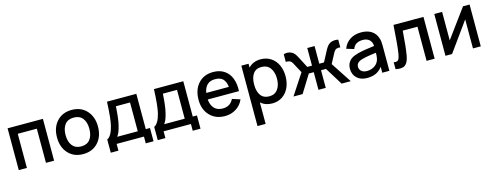

<svg xmlns="http://www.w3.org/2000/svg" viewBox="-23 -1412 6408 2495"><g transform="rotate(-15 3180.5 -164.0)"><path d="M547.9 -562.5V0H438.5V-459.5H182.1V0H72.8V-562.5Z M937.5 15.6Q812 15.6 737.1 -66.9Q662.1 -149.4 662.1 -281.2Q662.1 -414.6 737.8 -496.3Q813.5 -578.1 937.5 -578.1Q1063.5 -578.1 1138.4 -495.6Q1213.4 -413.1 1213.4 -281.2Q1213.4 -148.4 1137.9 -66.4Q1062.5 15.6 937.5 15.6ZM1097.7 -281.2Q1097.7 -372.1 1056.9 -423.6Q1016.1 -475.1 937.5 -475.1Q857.9 -475.1 817.9 -422.9Q777.8 -370.6 777.8 -281.2Q777.8 -191.4 819.1 -139.4Q860.4 -87.4 937.5 -87.4Q1016.6 -87.4 1057.1 -139.6Q1097.7 -191.9 1097.7 -281.2Z M1804.7 -562.5V-87.4H1861.3V90.8H1756.8V0H1389.2V90.8H1286.1V-87.4Q1314 -98.6 1337.9 -138.7Q1361.8 -178.7 1377.9 -244.6Q1400.9 -337.4 1410.2 -562.5ZM1696.8 -87.4V-475.1H1506.8Q1496.1 -302.2 1475.6 -224.1Q1452.1 -124 1419.4 -87.4Z M2436.5 -562.5V-87.4H2493.2V90.8H2388.7V0H2021V90.8H1918V-87.4Q1945.8 -98.6 1969.7 -138.7Q1993.7 -178.7 2009.8 -244.6Q2032.7 -337.4 2042 -562.5ZM2328.6 -87.4V-475.1H2138.7Q2127.9 -302.2 2107.4 -224.1Q2084 -124 2051.3 -87.4Z M2682.1 -251Q2688.5 -173.8 2729.2 -130.6Q2770 -87.4 2840.8 -87.4Q2944.8 -87.4 2987.3 -177.2L3093.8 -142.6Q3062.5 -68.4 2995.4 -26.4Q2928.2 15.6 2846.7 15.6Q2718.8 15.6 2642.1 -65.7Q2565.4 -147 2565.4 -275.9Q2565.4 -412.6 2640.1 -495.4Q2714.8 -578.1 2840.8 -578.1Q2929.2 -578.1 2990.7 -536.1Q3052.2 -494.1 3079.8 -420.9Q3107.4 -347.7 3102.1 -251ZM2840.8 -481.4Q2772.9 -481.9 2734.6 -444.1Q2696.3 -406.2 2685.5 -338.4H2989.7Q2981.9 -409.2 2946.5 -445.6Q2911.1 -481.9 2840.8 -481.4Z M3480 -578.1Q3557.6 -578.1 3616.5 -539.3Q3675.3 -500.5 3706.3 -433.3Q3737.3 -366.2 3737.3 -281.2Q3737.3 -196.8 3706.5 -129.6Q3675.8 -62.5 3617.4 -23.4Q3559.1 15.6 3481.9 15.6Q3387.7 15.6 3326.7 -39.6V250H3217.3V-562.5H3314.5V-511.2Q3378.4 -578.1 3480 -578.1ZM3467.3 -83.5Q3542.5 -83.5 3582 -138.7Q3621.6 -193.8 3621.6 -281.2Q3621.6 -368.7 3581.3 -423.8Q3541 -479 3463.4 -479Q3389.2 -479 3351.8 -426Q3314.5 -373 3314.5 -281.2Q3314.5 -189.9 3352.3 -136.7Q3390.1 -83.5 3467.3 -83.5Z M3768.1 0 3950.7 -278.3 3878.4 -413.6Q3868.7 -431.6 3859.9 -440.2Q3851.1 -448.7 3838.9 -454.1Q3816.4 -463.9 3788.1 -459.5V-562.5Q3806.6 -571.8 3838.1 -570.6Q3869.6 -569.3 3895.5 -555.2Q3918.5 -543 3933.6 -523.2Q3948.7 -503.4 3966.3 -469.7L4041 -325.2H4104.5V-562.5H4202.6V-325.2H4266.1L4342.3 -469.7Q4359.9 -502 4375.2 -521.2Q4390.6 -540.5 4411.1 -552.2Q4436 -565.9 4468.5 -567.9Q4501 -569.8 4521.5 -562.5V-459.5Q4493.2 -464.8 4469.2 -456.1Q4447.3 -447.3 4428.7 -413.6L4356.9 -278.3L4539.1 0H4416L4269 -237.3H4202.6V0H4104.5V-237.3H4038.1L3891.1 0Z M5058.6 0H4962.9V-80.1Q4926.8 -30.8 4877 -7.6Q4827.1 15.6 4755.4 15.6Q4672.4 15.6 4621.1 -32Q4569.8 -79.6 4569.8 -157.2Q4569.8 -214.8 4599.6 -254.2Q4629.4 -293.5 4684.6 -312.5Q4706.5 -320.8 4730.2 -327.1Q4753.9 -333.5 4785.4 -339.1Q4816.9 -344.7 4835.2 -347.7Q4853.5 -350.6 4895.3 -356.2Q4937 -361.8 4950.2 -363.8Q4946.8 -420.4 4913.8 -448.7Q4880.9 -477.1 4827.1 -477.1Q4720.7 -477.1 4690.9 -391.6L4590.8 -421.9Q4615.7 -493.2 4678.2 -535.6Q4740.7 -578.1 4830.6 -578.1Q4915.5 -578.1 4970.5 -542Q5025.4 -505.9 5046.9 -436.5Q5058.6 -400.9 5058.6 -340.8ZM4929.2 -155.3Q4950.2 -190.9 4950.2 -272.9Q4931.6 -270 4895.3 -264.9Q4858.9 -259.8 4843.5 -257.3Q4828.1 -254.9 4804.9 -250Q4781.7 -245.1 4762.7 -239.7Q4677.2 -216.8 4677.2 -155.3Q4677.2 -119.6 4704.1 -96.2Q4731 -72.8 4777.3 -72.8Q4827.6 -72.8 4868.4 -94.7Q4909.2 -116.7 4929.2 -155.3Z M5264.2 -562.5H5667.5V0H5559.1V-459.5H5361.3Q5345.2 -234.4 5325.7 -127.9Q5309.6 -40.5 5268.3 -11Q5227.1 18.6 5141.6 0V-92.8Q5185.5 -85 5201.7 -102.8Q5217.8 -120.6 5228 -173.8Q5247.6 -287.6 5264.2 -562.5Z M6288.1 -562.5V0H6183.1V-390.6L5901.9 0H5813V-562.5H5918.5V-179.2L6199.7 -562.5Z"/></g></svg>

Font: Manrope3 Semibold
Style: Regular
Weight: 600
Width: 4
Designer: Mikhail Sharanda
Foundry: Mikhail Sharanda
Version: Version 3.000;PS 003.000;hotconv 1.0.88;makeotf.lib2.5.64775